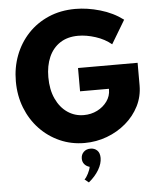

<svg xmlns="http://www.w3.org/2000/svg" viewBox="-68 -897 1004 1223"><g transform="rotate(-5 433.5 -286.0)"><path d="M445 16Q520 16 588.5 -9.5Q657 -35 710.5 -80.8Q764 -126.5 794.8 -187.5Q825.5 -248.5 825.5 -319.5V-463.5H444.5V-314.5H629V-308.5Q629 -268 605 -234.5Q581 -201 541.8 -181.2Q502.5 -161.5 455.5 -161.5Q398 -161.5 351.5 -193.2Q305 -225 278 -283.5Q251 -342 251 -421.5Q251 -494.5 275.2 -550Q299.5 -605.5 347 -636.8Q394.5 -668 463 -668Q515.5 -668 573.8 -649.2Q632 -630.5 674.5 -595L764 -744.5Q700 -792.5 618 -816.2Q536 -840 460 -840Q365.5 -840 288.5 -806.8Q211.5 -773.5 156.5 -714.8Q101.5 -656 72 -578.8Q42.5 -501.5 42.5 -413Q42.5 -321.5 73.2 -243.2Q104 -165 159 -107Q214 -49 287.2 -16.5Q360.5 16 445 16ZM450 268.5Q491.5 234.5 514.8 195Q538 155.5 538 119.5Q538 87.5 521.2 71.2Q504.5 55 478.5 55Q451.5 55 434.8 71.5Q418 88 418 113.5Q418 135 430.5 149.8Q443 164.5 463.5 170Q460.5 188.5 448.2 212.5Q436 236.5 424 247.5Z"/></g></svg>

Font: Spartan ExtraBold
Style: Regular
Weight: 800
Designer: Matt Bailey, Mirko Velimirovic
Foundry: Matt Bailey
Version: Version 1.003; ttfautohint (v1.8.3)